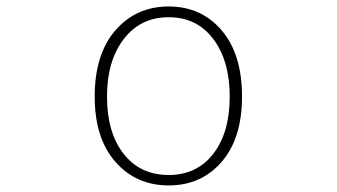

<svg xmlns="http://www.w3.org/2000/svg" viewBox="-20 -560 1040 593"><path d="M272.5 -261.7Q272.5 -392.6 336.4 -466.3Q400.4 -540 501 -540Q601.6 -540 664.6 -466.3Q727.5 -392.6 727.5 -261.7Q727.5 -132.8 664.6 -60.1Q601.6 12.7 501 12.7Q400.4 12.7 336.4 -60.1Q272.5 -132.8 272.5 -261.7ZM501 -19.5Q587.9 -19.5 638.7 -85Q689.5 -150.4 689.5 -261.7Q689.5 -372.1 638.7 -439.5Q587.9 -506.8 501 -506.8Q414.1 -506.8 362.3 -439.5Q310.5 -372.1 310.5 -261.7Q310.5 -150.4 361.8 -85Q413.1 -19.5 501 -19.5Z"/></svg>

Font: GenEi Gothic M ExtraLight
Style: Regular
Weight: 200
Designer: o_tamon (Modified); [Source Han Sans]
Ryoko NISHIZUKA  (kana & ideographs); Paul D. Hunt (Latin, Greek & Cyrillic); Wenl
Version: Version 1.1a;Original Version 1.004